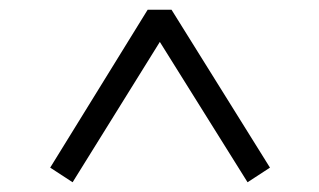

<svg xmlns="http://www.w3.org/2000/svg" viewBox="-20 -592 655 394"><path d="M83 -248 129 -218 308 -506 488 -218 534 -248 332 -572H283Z"/></svg>

Font: GenKiMin2 TW H
Style: Regular
Weight: 900
Version: Version 2.100;PS 2.1;hotconv 16.6.51;makeotf.lib2.5.65220 DE